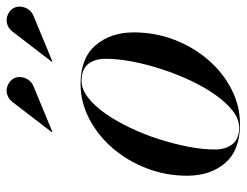

<svg xmlns="http://www.w3.org/2000/svg" viewBox="-102 -630 743 578"><g transform="rotate(-90 269.0 -341.5)"><path d="M183 10Q105.5 10 67 -34.5Q28.5 -79 28.5 -149Q28.5 -213.5 51 -271.5Q73.5 -329.5 112 -374Q150.5 -418.5 200.5 -444.2Q250.5 -470 305 -470Q382.5 -470 421.2 -424.8Q460 -379.5 460 -310Q460 -245.5 437.8 -187.8Q415.5 -130 377 -85.5Q338.5 -41 288.5 -15.5Q238.5 10 183 10ZM173.5 7.5Q199 7.5 224 -12Q249 -31.5 272.2 -64.5Q295.5 -97.5 315 -139Q334.5 -180.5 349.2 -225.8Q364 -271 372.2 -314.5Q380.5 -358 380.5 -394Q380.5 -428 364.5 -447.5Q348.5 -467 314 -467Q289 -467 263.8 -447.5Q238.5 -428 215.5 -395Q192.5 -362 172.8 -320.5Q153 -279 138.5 -233.8Q124 -188.5 115.8 -145.2Q107.5 -102 107.5 -65.5Q107.5 -32.5 123.8 -12.5Q140 7.5 173.5 7.5ZM373 -555 371.5 -556.5 462.5 -675Q471 -685.5 481.2 -689.5Q491.5 -693.5 501.2 -692.2Q511 -691 519.2 -685.8Q527.5 -680.5 532 -673.5Q538.5 -663.5 537.5 -650.5Q536.5 -637.5 529.2 -627Q522 -616.5 509.5 -611.5ZM161 -555 159.5 -556.5 250.5 -675Q259 -685.5 269.2 -689.5Q279.5 -693.5 289.2 -692.2Q299 -691 307.2 -685.8Q315.5 -680.5 320 -673.5Q326.5 -663.5 325.5 -650.5Q324.5 -637.5 317.2 -627Q310 -616.5 297.5 -611.5Z"/></g></svg>

Font: Bodoni Moda 72pt Medium
Style: Italic
Weight: 500
Italic angle: -13°
Designer: Owen Earl
Foundry: indestructible type
Version: Version 2.004